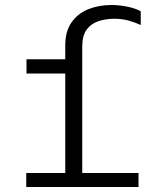

<svg xmlns="http://www.w3.org/2000/svg" viewBox="-20 -748 640 768"><path d="M85 0V-56H241V-454H86V-511H241V-567Q241 -623 266.5 -659Q292 -695 334 -711.5Q376 -728 425 -728Q456 -728 488.5 -721.5Q521 -715 543 -703V-648Q521 -658 495 -665.5Q469 -673 437 -673Q404 -673 374.5 -663.5Q345 -654 327 -630Q309 -606 309 -562V-56H534V0Z"/></svg>

Font: Chivo Mono Medium ExtraLight
Style: Regular
Weight: 250
Monospace: yes
Version: Version 1.008